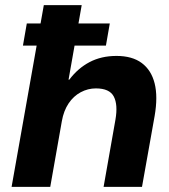

<svg xmlns="http://www.w3.org/2000/svg" viewBox="-20 -725 655 745"><path d="M69 -548 84 -634H406L391 -548ZM25 0 150 -705H297L246 -416H249Q282 -460 327.5 -484Q373 -508 432 -508Q493 -508 530 -480.5Q567 -453 580 -401.5Q593 -350 580 -275L531 0H382L428 -261Q438 -319 421.5 -350.5Q405 -382 352 -382Q321 -382 293 -367Q265 -352 246 -323.5Q227 -295 220 -255L175 0Z"/></svg>

Font: DM Sans 36pt Black
Style: Italic
Weight: 900
Italic angle: -10°
Designer: Colophon Foundry, Jonny Pinhorn
Foundry: Colophon Foundry
Version: Version 4.004;gftools[0.9.30]